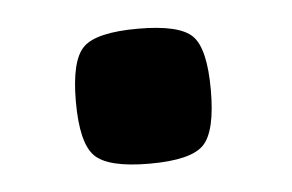

<svg xmlns="http://www.w3.org/2000/svg" viewBox="-28 -405 351 231"><g transform="rotate(-5 147.5 -289.5)"><path d="M210.5 -355.5Q226 -340 226 -290Q226 -240 210.5 -224Q195 -208 145 -208Q95 -208 79 -224Q63 -240 63 -290Q63 -340 79 -355.5Q95 -371 145 -371Q195 -371 210.5 -355.5Z"/></g></svg>

Font: Viga
Style: Regular
Weight: 400
Designer: Oscar Yáñez
Foundry: Fontstage
Version: Version 1.001